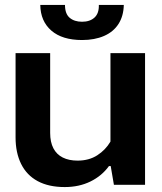

<svg xmlns="http://www.w3.org/2000/svg" viewBox="-20 -748 656 777"><path d="M567 -533V0H441L428 -76H421Q392 -36 346 -13.5Q300 9 242 9Q177 9 132.5 -15Q88 -39 65.5 -84.5Q43 -130 43 -192V-533H183V-210Q183 -173 196 -148Q209 -123 234 -110.5Q259 -98 294 -98Q340 -98 373.5 -119.5Q407 -141 427 -175V-533ZM312 -586Q232 -586 188 -624Q144 -662 143 -728H243Q243 -692 262 -676Q281 -660 312 -660Q344 -660 362.5 -677Q381 -694 380 -728H481Q480 -683 459.5 -651Q439 -619 401 -602.5Q363 -586 312 -586Z"/></svg>

Font: Hubot Sans SemiBold
Style: Regular
Weight: 600
Designer: Deni Anggara
Foundry: GitHub, Inc., Subsidiary of Microsoft Corporation
Version: Version 2.000